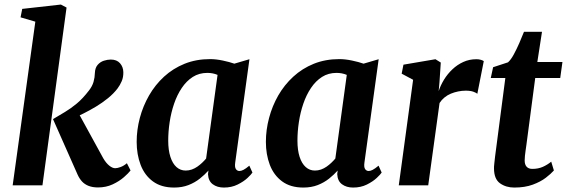

<svg xmlns="http://www.w3.org/2000/svg" viewBox="-20 -834 2551 864"><path d="M37 0 139 -736.5 72.5 -756 80 -794 254 -813.5 279.5 -800 171 0ZM421 9.5Q396.5 9.5 378.8 2.5Q361 -4.5 349.2 -17.2Q337.5 -30 329.5 -47.5L218.5 -298Q246 -314.5 272.5 -330.2Q299 -346 326 -368.5Q353 -391 380.5 -427Q395 -445.5 400.8 -465.2Q406.5 -485 407 -506Q408 -529 419.5 -542.2Q431 -555.5 447.5 -560.8Q464 -566 478.5 -566Q505.5 -566 520 -549.5Q534.5 -533 535 -509.5Q535.5 -487 527.8 -468.8Q520 -450.5 509 -436Q491.5 -413 466 -392.2Q440.5 -371.5 411.8 -354.2Q383 -337 356 -323.5Q329 -310 308 -300.5L321.5 -346.5L444.5 -122Q457 -100.5 471.5 -88.8Q486 -77 498.5 -77Q507.5 -77 522.2 -82.2Q537 -87.5 551 -99.5L567.5 -67Q558.5 -55 537.8 -36.8Q517 -18.5 487.2 -4.5Q457.5 9.5 421 9.5Z M1038.5 -103Q1035.5 -82 1041.5 -73.2Q1047.5 -64.5 1057.5 -64.5Q1065.5 -64.5 1075.8 -69.8Q1086 -75 1102 -88.5L1116 -57.5Q1111 -49.5 1093.8 -33.2Q1076.5 -17 1049.2 -3.5Q1022 10 987.5 10Q957.5 10 937.5 -4.8Q917.5 -19.5 916 -50.5L918 -66.5Q901.5 -48 879.2 -30.2Q857 -12.5 828.2 -1.2Q799.5 10 763.5 10Q705.5 10 668 -17.8Q630.5 -45.5 612.8 -92.2Q595 -139 595 -195.5Q595 -249.5 609.2 -303.2Q623.5 -357 650.8 -404.5Q678 -452 718.2 -489Q758.5 -526 810.5 -547Q862.5 -568 925.5 -568Q952 -568 982.8 -561.5Q1013.5 -555 1034.5 -547.5L1102.5 -567.5ZM959 -497Q948.5 -501.5 936.8 -503.8Q925 -506 913 -506Q876 -506 847.5 -487.8Q819 -469.5 798 -438.2Q777 -407 763.5 -367.5Q750 -328 743.5 -285Q737 -242 737 -201Q737 -158.5 746.8 -128.2Q756.5 -98 774.2 -82.2Q792 -66.5 815.5 -66.5Q830 -66.5 843.2 -71.2Q856.5 -76 868 -84Q879.5 -92 889.5 -101.5Q899.5 -111 907.5 -120.5Z M1620 -103Q1617 -82 1623 -73.2Q1629 -64.5 1639 -64.5Q1647 -64.5 1657.2 -69.8Q1667.5 -75 1683.5 -88.5L1697.5 -57.5Q1692.5 -49.5 1675.2 -33.2Q1658 -17 1630.8 -3.5Q1603.5 10 1569 10Q1539 10 1519 -4.8Q1499 -19.5 1497.5 -50.5L1499.5 -66.5Q1483 -48 1460.8 -30.2Q1438.5 -12.5 1409.8 -1.2Q1381 10 1345 10Q1287 10 1249.5 -17.8Q1212 -45.5 1194.2 -92.2Q1176.5 -139 1176.5 -195.5Q1176.5 -249.5 1190.8 -303.2Q1205 -357 1232.2 -404.5Q1259.5 -452 1299.8 -489Q1340 -526 1392 -547Q1444 -568 1507 -568Q1533.5 -568 1564.2 -561.5Q1595 -555 1616 -547.5L1684 -567.5ZM1540.5 -497Q1530 -501.5 1518.2 -503.8Q1506.5 -506 1494.5 -506Q1457.5 -506 1429 -487.8Q1400.5 -469.5 1379.5 -438.2Q1358.5 -407 1345 -367.5Q1331.5 -328 1325 -285Q1318.5 -242 1318.5 -201Q1318.5 -158.5 1328.2 -128.2Q1338 -98 1355.8 -82.2Q1373.5 -66.5 1397 -66.5Q1411.5 -66.5 1424.8 -71.2Q1438 -76 1449.5 -84Q1461 -92 1471 -101.5Q1481 -111 1489 -120.5Z M1774.5 0 1839 -475 1787.5 -502.5 1795.5 -543 1939.5 -567.5 1963.5 -552.5 1957.5 -462 1954 -424Q1962.5 -450 1978.2 -475.8Q1994 -501.5 2016 -522.2Q2038 -543 2065 -555.2Q2092 -567.5 2123.5 -567.5Q2135 -567.5 2144 -564.8Q2153 -562 2157 -559L2128 -412Q2124 -416 2110.8 -421Q2097.5 -426 2075.5 -426Q2059 -426 2041.8 -422.5Q2024.5 -419 2008.8 -412.5Q1993 -406 1980 -395.2Q1967 -384.5 1958 -370.5L1907 0Z M2349 -183.5Q2346.5 -167.5 2345 -155.2Q2343.5 -143 2342.2 -132.8Q2341 -122.5 2341 -112Q2341 -93.5 2349.8 -83.8Q2358.5 -74 2375.5 -74Q2402 -74 2422.8 -83.2Q2443.5 -92.5 2460.5 -106.5L2472.5 -67Q2459.5 -52 2436 -34Q2412.5 -16 2377.2 -3Q2342 10 2294 10Q2257 10 2230 -9.2Q2203 -28.5 2203 -76.5Q2203 -80 2203.2 -85.8Q2203.5 -91.5 2204.8 -102.2Q2206 -113 2208 -130.8Q2210 -148.5 2214 -176.5L2254 -483H2188.5L2199 -531.5L2266 -553.5Q2279 -565 2292 -589Q2305 -613 2317 -640.5Q2329 -668 2338 -691H2419L2398 -555H2511L2501 -483H2388.5Z"/></svg>

Font: Merriweather
Style: Bold Italic
Weight: 700
Italic angle: -7.8°
Version: Version 2.101